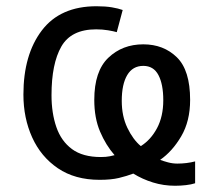

<svg xmlns="http://www.w3.org/2000/svg" viewBox="-20 -566 682 615"><path d="M289 -546Q318 -546 338.5 -542.5Q359 -539 373 -534L354 -463Q344 -466 326 -469Q308 -472 288 -472Q208 -472 176.5 -417Q145 -362 145 -261Q145 -204 160.5 -159Q176 -114 210.5 -88.5Q245 -63 303 -63Q320 -63 332 -65.5Q344 -68 347 -69Q319 -101 300.5 -144.5Q282 -188 282 -246Q282 -338 327 -381Q372 -424 439 -424Q504 -424 546.5 -382.5Q589 -341 589 -246Q589 -178 560.5 -129.5Q532 -81 493 -54Q503 -50 518 -46Q533 -42 548 -42Q578 -42 605 -49V21Q593 25 575.5 27Q558 29 541 29Q504 29 470 18.5Q436 8 407 -10Q386 -2 361 4Q336 10 299 10Q220 10 165.5 -27Q111 -64 83 -126Q55 -188 55 -263Q55 -391 114 -468.5Q173 -546 289 -546ZM439 -355Q405 -355 387.5 -325.5Q370 -296 370 -243Q370 -194 388 -156.5Q406 -119 431 -98Q463 -118 483 -155.5Q503 -193 503 -245Q503 -296 487.5 -325.5Q472 -355 439 -355Z"/></svg>

Font: Noto IKEA Arabic
Style: Regular
Weight: 400
Designer: Monotype Design Team
Foundry: Monotype Imaging Inc.
Version: Version 1.200